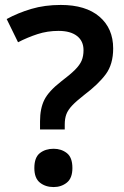

<svg xmlns="http://www.w3.org/2000/svg" viewBox="-20 -744 501 777"><path d="M142 -253Q142 -305 159.5 -340Q177 -375 227 -414Q264 -442 283.5 -461.5Q303 -481 310.5 -499Q318 -517 318 -541Q318 -578 291.5 -598.5Q265 -619 217 -619Q172 -619 132 -606Q92 -593 53 -573L7 -667Q53 -692 107 -708Q161 -724 226 -724Q327 -724 382.5 -676.5Q438 -629 438 -548Q438 -484 408 -443.5Q378 -403 321 -360Q289 -335 272 -317Q255 -299 248.5 -281.5Q242 -264 242 -240V-220H142ZM119 -64Q119 -107 141.5 -124.5Q164 -142 197 -142Q228 -142 250.5 -124.5Q273 -107 273 -64Q273 -23 250.5 -5Q228 13 197 13Q164 13 141.5 -5Q119 -23 119 -64Z"/></svg>

Font: Noto Sans Canadian Aboriginal SemiBold
Style: Regular
Weight: 600
Designer: Monotype Design Team, Typotheque's Kevin King
Foundry: Monotype Imaging Inc.
Version: Version 2.004; ttfautohint (v1.8.4.7-5d5b)